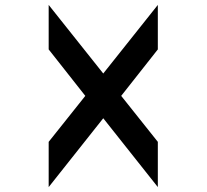

<svg xmlns="http://www.w3.org/2000/svg" viewBox="-20 -687 840 781"><path d="M178 -486V-667L400 -388L622 -667V-486L473 -297L622 -110V74L400 -206L178 74V-110L327 -297Z"/></svg>

Font: Digital Numbers
Style: Regular
Weight: 400
Version: Version 001.102